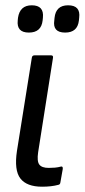

<svg xmlns="http://www.w3.org/2000/svg" viewBox="-20 -697 320 725"><path d="M139 8Q81 8 57 -23Q33 -54 44 -127L100 -478Q101 -488 110 -488H173Q182 -488 180 -478L124 -122Q119 -88 128.5 -75.5Q138 -63 164 -63Q176 -63 187.5 -64Q199 -65 210 -68Q218 -70 217 -59L208 -8Q207 0 200 1Q174 8 139 8ZM226 -574Q178 -574 185 -620L186 -630Q191 -677 237 -677Q285 -677 279 -630L278 -620Q273 -574 226 -574ZM89 -574Q42 -574 47 -620L48 -630Q55 -677 100 -677Q147 -677 142 -630L141 -620Q136 -574 89 -574Z"/></svg>

Font: Sofia Sans Condensed Medium
Style: Italic
Weight: 500
Italic angle: -9°
Designer: Botio Nikoltchev, Ani Petrova
Foundry: lettersoup
Version: Version 4.101; ttfautohint (v1.8.4.7-5d5b)